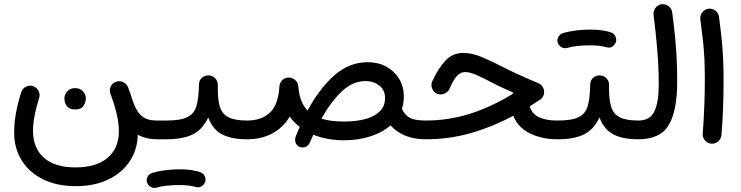

<svg xmlns="http://www.w3.org/2000/svg" viewBox="-20 -658 3629 940"><path d="M351.1 253.4Q259.3 253.4 191.4 220.2Q123.5 187 86.4 127.7Q49.3 68.4 49.3 -9.8Q49.3 -57.6 58.8 -108.2Q68.4 -158.7 84.5 -208.5Q91.3 -226.6 108.6 -234.4Q126 -242.2 143.6 -235.4Q161.1 -229 169.4 -211.7Q177.7 -194.3 170.9 -176.3Q158.2 -135.7 149.9 -94.7Q141.6 -53.7 141.6 -17.1Q141.6 66.9 195.1 114.3Q248.5 161.6 349.6 161.6Q451.2 161.6 506.6 114.7Q562 67.9 562 -15.1Q562 -46.4 555.9 -79.1Q549.8 -111.8 538.6 -146.5Q538.1 -148.4 537.6 -150.4Q530.8 -171.9 521.5 -196.8Q513.7 -214.8 521.2 -232.4Q528.8 -250 545.9 -256.8Q563.5 -264.2 581.3 -256.8Q599.1 -249.5 606.4 -231.9Q620.6 -196.3 630.4 -162.6Q648.9 -109.4 675.8 -88.6Q702.6 -67.9 744.6 -67.9H745.1Q764.2 -67.9 777.6 -54.4Q791 -41 791 -22Q791 -2.9 777.6 10.5Q764.2 23.9 745.1 23.9H744.6Q696.8 23.9 654.8 2Q652.3 76.7 614 133.3Q575.7 189.9 508.3 221.7Q440.9 253.4 351.1 253.4ZM295.4 -176.3Q295.4 -195.8 309.8 -211.2Q324.2 -226.6 347.2 -226.6Q363.3 -226.6 374.5 -220Q385.7 -213.4 392.1 -203.1Q400.4 -190.9 400.4 -175.8Q400.4 -159.7 389.6 -140.9Q378.9 -122.1 347.2 -122.1Q326.2 -122.1 314.9 -131.3Q303.7 -140.6 299.3 -152.8Q295.4 -163.1 295.4 -176.3Z M698.7 -22Q698.7 -41 712.4 -54.4Q726.1 -67.9 745.1 -67.9H793.9Q813 -67.9 826.7 -54.4Q840.3 -41 840.3 -22Q840.3 -2.9 826.7 10.5Q813 23.9 793.9 23.9H745.1Q726.1 23.9 712.4 10.5Q698.7 -2.9 698.7 -22Z M747.6 -22Q747.6 -41 761.2 -54.4Q774.9 -67.9 793.9 -67.9Q863.3 -67.9 897 -84.2Q930.7 -100.6 941.9 -139.4Q953.1 -178.2 954.1 -245.1Q955.1 -266.1 969.5 -278.1Q983.9 -290 1003.4 -288.6Q1022.5 -287.6 1034.9 -273.2Q1047.4 -258.8 1046.4 -240.2Q1044.9 -176.8 1055.4 -138.9Q1065.9 -101.1 1097.4 -84.5Q1128.9 -67.9 1189.5 -67.9H1189.9Q1209 -67.9 1222.4 -54.4Q1235.8 -41 1235.8 -22Q1235.8 -2.9 1222.4 10.5Q1209 23.9 1189.9 23.9H1189.5Q1113.3 23.9 1067.1 -0.2Q1021 -24.4 999.5 -83Q971.2 -22.9 922.6 0.5Q874 23.9 793.9 23.9Q774.9 23.9 761.2 10.5Q747.6 -2.9 747.6 -22ZM699.7 234.9Q695.3 220.7 702.6 207Q710 193.4 725.1 188.5Q751.5 180.2 787.4 175.5Q823.2 170.9 858.4 170.9Q925.8 170.9 965.8 187Q980.5 194.8 984.9 211.2Q989.3 227.5 980 241.2Q964.4 264.6 938 257.3Q905.8 248 858.4 248Q825.2 248 795.4 251.2Q765.6 254.4 746.1 260.7Q731.4 264.6 717.8 256.8Q704.1 249 699.7 234.9Z M1144 -22Q1144 -41 1157.5 -54.4Q1170.9 -67.9 1189.9 -67.9Q1259.8 -67.9 1301.3 -106.4Q1342.8 -145 1348.1 -236.3Q1348.6 -245.1 1353 -252.9Q1365.2 -276.9 1391.6 -278.3Q1410.2 -279.3 1424.8 -266.6Q1439.5 -253.9 1440.4 -234.9Q1446.8 -156.7 1485.8 -116.7Q1542 -222.2 1615.5 -287.8Q1689 -353.5 1780.3 -353.5Q1830.6 -353.5 1870.4 -332.3Q1910.2 -311 1933.6 -272.9Q1957 -234.9 1957 -184.1Q1957 -153.3 1947.8 -125.5Q1960.9 -95.2 1985.8 -81.5Q2010.7 -67.9 2064 -67.9H2064.5Q2083.5 -67.9 2096.9 -54.4Q2110.4 -41 2110.4 -22Q2110.4 -3.4 2096.9 10.3Q2083.5 23.9 2064.5 23.9H2064Q2007.3 23.9 1963.9 6.1Q1920.4 -11.7 1892.1 -44.4Q1851.6 -8.8 1792.2 10Q1732.9 28.8 1665.5 28.8Q1580.6 28.8 1514.2 1.5Q1505.4 20 1497.1 39.6Q1489.3 57.6 1472.7 62.3Q1456.1 66.9 1442.4 59.1Q1430.7 52.2 1426.5 38.1Q1422.4 23.9 1428.7 7.8Q1438 -15.1 1447.3 -36.6Q1418.9 -58.6 1398.4 -86.9Q1366.7 -33.7 1313.5 -4.9Q1260.3 23.9 1189.9 23.9Q1170.9 23.9 1157.5 10.5Q1144 -2.9 1144 -22ZM1770 -261.2Q1706.5 -261.2 1652.6 -209.7Q1598.6 -158.2 1553.7 -77.1Q1598.1 -63 1665.5 -63Q1721.7 -63 1766.8 -74.7Q1812 -86.4 1838.6 -112.1Q1865.2 -137.7 1865.2 -178.2Q1865.2 -217.3 1836.7 -239.3Q1808.1 -261.2 1770 -261.2Z M2249 -398.9Q2290 -398.9 2337.6 -379.2Q2385.3 -359.4 2439.5 -331.1Q2506.8 -296.4 2616.2 -250.5Q2628.4 -245.6 2636.2 -233.4Q2644 -221.2 2644 -208Q2644 -183.1 2622.6 -168.9Q2597.7 -152.3 2573.7 -137.7Q2591.3 -67.9 2709 -67.9H2709.5Q2728.5 -67.9 2741.9 -54.4Q2755.4 -41 2755.4 -22Q2755.4 -2.9 2741.9 10.5Q2728.5 23.9 2709.5 23.9H2709Q2634.3 23.9 2575.7 -4.2Q2517.1 -32.2 2492.7 -91.3Q2389.6 -36.1 2283.9 -6.1Q2178.2 23.9 2064.5 23.9Q2045.4 23.9 2031.7 10Q2018.1 -3.9 2018.1 -22Q2018.1 -40.5 2031.7 -54.2Q2045.4 -67.9 2064.5 -67.9Q2173.8 -67.9 2278.3 -100.3Q2382.8 -132.8 2488.3 -197.3Q2490.7 -200.7 2494.1 -203.6Q2461.9 -218.3 2433.8 -231.4Q2405.8 -244.6 2380.4 -257.8Q2338.9 -280.3 2308.8 -292.7Q2278.8 -305.2 2257.3 -305.2Q2233.9 -305.2 2216.8 -285.9Q2199.7 -266.6 2179.7 -221.7Q2173.8 -207 2153.6 -198.7Q2133.3 -190.4 2113.3 -202.6Q2100.6 -210.9 2094.7 -227.5Q2088.9 -244.1 2096.7 -261.2Q2126 -323.7 2160.9 -361.3Q2195.8 -398.9 2249 -398.9Z M2663.1 -22Q2663.1 -41 2676.8 -54.4Q2690.4 -67.9 2709.5 -67.9Q2778.8 -67.9 2812.5 -84.2Q2846.2 -100.6 2857.4 -139.4Q2868.7 -178.2 2869.6 -245.1Q2870.6 -266.1 2885 -278.1Q2899.4 -290 2918.9 -288.6Q2938 -287.6 2950.4 -273.2Q2962.9 -258.8 2961.9 -240.2Q2960.4 -176.8 2970.9 -138.9Q2981.4 -101.1 3012.9 -84.5Q3044.4 -67.9 3105 -67.9H3105.5Q3124.5 -67.9 3137.9 -54.4Q3151.4 -41 3151.4 -22Q3151.4 -2.9 3137.9 10.5Q3124.5 23.9 3105.5 23.9H3105Q3028.8 23.9 2982.7 -0.2Q2936.5 -24.4 2915 -83Q2886.7 -22.9 2838.1 0.5Q2789.6 23.9 2709.5 23.9Q2690.4 23.9 2676.8 10.5Q2663.1 -2.9 2663.1 -22ZM2710.4 -449.2Q2706.1 -463.4 2713.4 -477.1Q2720.7 -490.7 2735.8 -495.6Q2762.2 -503.9 2798.1 -508.5Q2834 -513.2 2869.1 -513.2Q2936.5 -513.2 2976.6 -497.1Q2991.2 -489.3 2995.6 -472.9Q3000 -456.5 2990.7 -442.9Q2975.1 -419.4 2948.7 -426.8Q2916.5 -436 2869.1 -436Q2835.9 -436 2806.2 -432.9Q2776.4 -429.7 2756.8 -423.3Q2742.2 -419.4 2728.5 -427.2Q2714.8 -435.1 2710.4 -449.2Z M3059.6 -22Q3059.6 -41 3073 -54.4Q3086.4 -67.9 3105.5 -67.9Q3162.1 -67.9 3183.6 -112.5Q3205.1 -157.2 3205.1 -242.7Q3205.1 -294.9 3202.6 -343Q3200.2 -391.1 3194.8 -448.5Q3189.5 -505.9 3179.7 -585.4Q3177.7 -604 3189.2 -619.4Q3200.7 -634.8 3219.2 -637.2Q3237.8 -639.6 3253.2 -627.9Q3268.6 -616.2 3271 -597.7Q3280.3 -528.3 3285.4 -473.4Q3290.5 -418.5 3293 -367.4Q3295.4 -316.4 3295.4 -258.3Q3295.4 -114.3 3253.7 -45.2Q3211.9 23.9 3105.5 23.9Q3086.4 23.9 3073 10.5Q3059.6 -2.9 3059.6 -22Z M3408.7 -563.5Q3406.7 -582 3418.2 -597.4Q3429.7 -612.8 3448.2 -615.2Q3466.8 -617.7 3482.4 -606Q3498 -594.2 3500 -575.7Q3508.3 -513.2 3513.2 -465.3Q3518.1 -417.5 3520.3 -370.6Q3522.5 -323.7 3522.5 -264.2Q3522.5 -197.8 3520 -127.7Q3517.6 -57.6 3512.2 2.9Q3510.7 21.5 3495.8 34.2Q3481 46.9 3462.4 45.4Q3443.4 43.5 3430.9 28.8Q3418.5 14.2 3420.4 -4.4Q3425.3 -64.5 3428 -134Q3430.7 -203.6 3430.7 -268.6Q3430.7 -324.7 3428.7 -367.9Q3426.8 -411.1 3421.9 -456.5Q3417 -502 3408.7 -563.5Z"/></svg>

Font: Mikhak-DS2-FD Medium
Style: Regular
Weight: 500
Designer: Amin Abedi
Version: Version 3.4